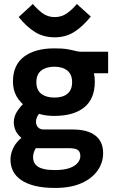

<svg xmlns="http://www.w3.org/2000/svg" viewBox="-20 -741 573 961"><path d="M256.5 199.7Q197.1 199.7 154.7 189.2Q112.4 178.6 85.3 159.6Q58.1 140.7 45.3 115Q32.5 89.3 32.5 58.8Q32.5 36.2 39.9 15.5Q47.3 -5.3 59.7 -22.2Q72 -39.1 87.4 -50.5Q65.1 -70.1 57.1 -89.5Q49.1 -108.9 49.1 -129Q49.1 -155.5 63.8 -180.5Q78.6 -205.4 109.8 -234.6L118.8 -199.4Q80.8 -226.9 62.9 -258.8Q44.9 -290.6 44.9 -333.2Q44.9 -415.5 100.1 -457.2Q155.2 -498.9 251.7 -498.9Q293.3 -498.9 317.4 -494.7Q341.5 -490.4 357.2 -486.2Q372.8 -481.9 387.9 -481.9H521.2V-374.2H414.7L435.5 -414.4Q454.6 -378.8 454.6 -333.2Q454.6 -246.4 401.6 -203.6Q348.6 -160.8 251.7 -160.8Q212.1 -160.8 182.7 -169.2Q153.2 -177.7 130.2 -190.9L192.7 -190.7Q177.6 -176.1 168.8 -161.7Q160.1 -147.3 160.1 -131.2Q160.1 -114.8 170.3 -103.9Q180.6 -92.9 197.8 -92.9H343.3Q418 -92.9 457.1 -62.7Q496.2 -32.5 496.2 25.5Q496.2 73.2 468.2 113Q440.3 152.7 386.8 176.2Q333.4 199.7 256.5 199.7ZM254.2 110.2Q299.2 110.2 327.3 100.4Q355.5 90.5 368.8 74.3Q382.1 58.1 382.1 39.7Q382.1 20.2 370.5 10.5Q358.9 0.7 324.3 0.7H104.1L195.4 -46.5Q172.9 -22.7 159.1 0.7Q145.4 24 145.4 45.8Q145.4 58.8 150.2 70.4Q155 81.9 167 91Q178.9 100.1 200.2 105.1Q221.5 110.2 254.2 110.2ZM251.7 -252.6Q293.3 -252.3 317.1 -271.4Q340.9 -290.5 340.9 -329.9Q340.9 -368.9 316.8 -388Q292.7 -407.1 251.7 -407.1Q211 -407.1 186.5 -388Q162 -368.9 162 -329.9Q162 -290.8 186 -271.9Q210.1 -252.9 251.7 -252.6ZM253.8 -554.2Q199 -554.2 156.8 -579.7Q114.6 -605.1 73.5 -655.8L144.5 -721Q165.5 -695.5 192.1 -675.4Q218.6 -655.4 253.8 -655.4Q289 -655.4 316.6 -675.5Q344.2 -695.7 364.7 -721L434.4 -658.1Q393.3 -607.4 350.9 -580.8Q308.5 -554.2 253.8 -554.2Z"/></svg>

Font: Anaheim
Style: Regular
Weight: 400
Designer: Vernon Adams
Foundry: Vernon Adams
Version: Version 2.001